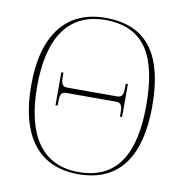

<svg xmlns="http://www.w3.org/2000/svg" viewBox="-82 -802 850 889"><g transform="rotate(10 343.0 -357.5)"><path d="M343 10C545 10 627 -135 627 -358C627 -590 547 -725 344 -725C157 -725 58 -592 58 -359C58 -125 153 10 343 10ZM343 0C172 0 86 -128 86 -358C86 -588 172 -715 344 -715C530 -715 599 -588 599 -358C599 -130 524 0 343 0ZM185 -286H195V-305C195 -335 200 -351 224 -351H459C483 -351 488 -335 488 -305V-286H498V-441H488V-422C488 -392 483 -376 459 -376H224C200 -376 195 -392 195 -422V-441H185Z"/></g></svg>

Font: Noto Serif Display Thin
Style: Regular
Weight: 100
Designer: Monotype Design Team
Foundry: Monotype Imaging Inc.
Version: Version 2.009